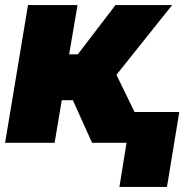

<svg xmlns="http://www.w3.org/2000/svg" viewBox="-28 -566 764 761"><path d="M-7.8 0 83 -545.9H279.3L246.1 -350.6H280.3L429.7 -545.9H654.3L433.6 -269.5L564.5 0H336.9L260.7 -168.9H216.8L188.5 0ZM682.6 -122.1 633.8 174.8H445.3L493.2 -122.1Z"/></svg>

Font: Inter Tight Black
Style: Italic
Weight: 900
Italic angle: -9.39999°
Designer: Rasmus Andersson
Foundry: rsms
Version: Version 3.004; ttfautohint (v1.8.4.7-5d5b)